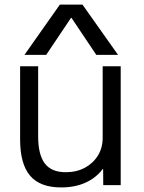

<svg xmlns="http://www.w3.org/2000/svg" viewBox="-20 -810 632 840"><path d="M247.6 10Q155.2 10 111.6 -41.3Q68 -92.7 68 -200V-520H146.9V-213.6Q146.9 -133.2 176 -94.9Q205 -56.6 267.5 -56.6Q315 -56.6 351.4 -76.2Q387.7 -95.8 408.5 -129.7Q429.2 -163.5 429.2 -207.2V-520H508.1V0H431.7L431.2 -70.3H429.2Q399.9 -31.5 353.8 -10.7Q307.8 10 247.6 10ZM87 -570 242 -790H340.7L496.4 -570H401.3L292.7 -731.9H290.7L182.1 -570Z"/></svg>

Font: M PLUS 1 Thin
Style: Regular
Weight: 100
Designer: Coji Morishita
Foundry: UNDERFOREST DESIGN
Version: Version 1.001